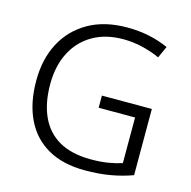

<svg xmlns="http://www.w3.org/2000/svg" viewBox="-107 -831 940 947"><g transform="rotate(15 362.5 -357.5)"><path d="M394 -368H649V-30Q594 -10 535.5 0Q477 10 408 10Q295 10 218 -34Q141 -78 101.5 -160Q62 -242 62 -356Q62 -466 105.5 -548.5Q149 -631 231 -678Q313 -725 429 -725Q488 -725 540.5 -714Q593 -703 640 -682L613 -622Q571 -641 523 -652.5Q475 -664 425 -664Q334 -664 268.5 -625.5Q203 -587 168 -518Q133 -449 133 -357Q133 -260 165 -191Q197 -122 261 -86Q325 -50 422 -50Q473 -50 511 -56.5Q549 -63 580 -73V-306H394Z"/></g></svg>

Font: Noto Sans Syriac Eastern Light
Style: Regular
Weight: 300
Designer: Patrick Giasson and the Monotype Design Team
Foundry: Monotype Imaging Inc.
Version: Version 3.001